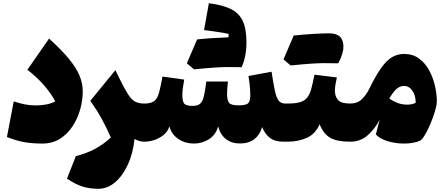

<svg xmlns="http://www.w3.org/2000/svg" viewBox="-20 -887 2778 1202"><path d="M498 -315.4Q498 -258.3 481.7 -200.7Q465.3 -143.1 433.3 -95Q401.4 -46.9 354.5 -17.6Q307.6 11.7 246.6 11.7Q178.2 11.7 128.2 2.2Q78.1 -7.3 23.4 -29.3L65.9 -252.4Q102.1 -240.2 135 -233.6Q168 -227.1 204.1 -227.1Q238.3 -227.1 269.3 -232.9Q300.3 -238.8 326.2 -252.4Q293 -312.5 248.5 -361.1Q204.1 -409.7 151.4 -450.2L287.1 -645.5Q364.7 -575.2 410.9 -519.3Q457 -463.4 477.5 -414.3Q498 -365.2 498 -315.4Z M702.6 -447.8 724.1 -403.3Q757.3 -335 779.8 -299.3Q802.2 -263.7 825.4 -251.2Q848.6 -238.8 883.8 -238.8H884.3V0H883.8Q866.2 0 852.1 -4.2Q837.9 -8.3 822.3 -17.1Q813 72.8 780.5 143.3Q748 213.9 700.2 254.4Q652.3 294.9 596.2 294.9Q543 294.9 499 281.7Q455.1 268.6 399.4 231.4L454.6 90.8Q522 73.2 574.2 45.4Q626.5 17.6 673.8 -26.4Q646 -90.3 615.2 -145.8Q584.5 -201.2 545.4 -255.9Z M1481.4 11.2Q1429.7 11.2 1394 -16.8Q1358.4 -44.9 1345.7 -95.7Q1330.6 -42 1287.4 -15.1Q1244.1 11.7 1193.8 11.7Q1139.2 11.7 1096.7 -16.8Q1054.2 -45.4 1040.5 -95.7Q1030.3 -63.5 1004.4 -42.2Q978.5 -21 946.3 -10.5Q914.1 0 884.3 0Q872.6 0 866.7 -8.3Q860.8 -16.6 860.8 -41V-197.8Q860.8 -222.2 866.7 -230.5Q872.6 -238.8 884.3 -238.8Q925.3 -238.8 945.3 -254.2Q965.3 -269.5 975.6 -306.6Q985.8 -343.8 997.1 -407.7L1133.3 -388.7Q1121.6 -328.1 1121.6 -293Q1121.6 -254.4 1132.8 -239.3Q1144 -224.1 1185.5 -224.1Q1216.3 -224.1 1232.2 -237.3Q1248 -250.5 1256.1 -283.4Q1264.2 -316.4 1271.5 -376.5H1407.2Q1404.8 -358.4 1403.1 -337.2Q1401.4 -315.9 1401.4 -300.8Q1401.4 -260.3 1413.6 -243.9Q1425.8 -227.5 1473.6 -227.5Q1521.5 -227.5 1534.2 -241.5Q1546.9 -255.4 1546.9 -288.1Q1546.9 -326.2 1542.5 -362.1Q1538.1 -397.9 1535.6 -411.1L1680.2 -438Q1691.9 -359.9 1701.4 -316.7Q1710.9 -273.4 1725.3 -256.1Q1739.7 -238.8 1765.6 -238.8H1780.8V0H1753.4Q1700.2 0 1669.2 -24.2Q1638.2 -48.3 1621.1 -91.3Q1606.4 -42 1571.8 -15.4Q1537.1 11.2 1481.4 11.2ZM1492.7 -466.3Q1471.2 -467.3 1403.6 -467.3Q1335.9 -467.3 1194.8 -452.6Q1167.5 -476.1 1149.9 -490.7Q1184.6 -572.8 1213.9 -640.1Q1299.3 -649.4 1410.2 -653.3Q1411.6 -664.6 1411.6 -674.8Q1386.7 -680.7 1331.5 -688.7Q1276.4 -696.8 1257.3 -698.2L1287.6 -866.7Q1370.1 -856.4 1421.9 -832.3Q1473.6 -808.1 1498.3 -758.8Q1522.9 -709.5 1522.9 -621.6Q1522.9 -533.7 1492.7 -466.3Z M1818.8 -664.6Q1953.6 -678.2 2041.7 -678.2Q2129.9 -678.2 2129.9 -595.2Q2129.9 -551.3 2097.7 -490.7Q2076.2 -491.7 2008.5 -491.7Q1940.9 -491.7 1799.8 -477.1Q1772.5 -500.5 1754.9 -515.1Q1789.6 -597.2 1818.8 -664.6ZM1780.8 0Q1769 0 1763.2 -8.3Q1757.3 -16.6 1757.3 -41V-197.8Q1757.3 -222.2 1763.2 -230.5Q1769 -238.8 1780.8 -238.8Q1830.6 -238.8 1859.6 -247.8Q1888.7 -256.8 1904.3 -277.3Q1919.9 -297.9 1929.2 -332.8Q1938.5 -367.7 1948.7 -419.4L2088.9 -402.3Q2084 -379.9 2080.3 -358.6Q2076.7 -337.4 2076.7 -318.8Q2076.7 -283.2 2096.2 -261Q2115.7 -238.8 2171.9 -238.8H2172.4V0H2171.9Q2089.4 0 2047.4 -24.2Q2005.4 -48.3 1981 -108.9Q1954.1 -47.4 1900.1 -23.7Q1846.2 0 1780.8 0Z M2509.8 -549.3Q2564 -549.3 2602.8 -521Q2641.6 -492.7 2666.3 -447.5Q2690.9 -402.3 2702.9 -350.3Q2714.8 -298.3 2714.8 -251Q2714.8 -233.9 2707.3 -205.6Q2699.7 -177.2 2687.5 -144.5Q2675.3 -111.8 2661.1 -81.8Q2647 -51.8 2632.8 -30.8Q2618.7 -9.8 2607.9 -5.4Q2567.4 11.7 2508.8 11.7Q2456.5 11.7 2408.2 -2.7Q2359.9 -17.1 2333 -45.4L2356.9 -137.2Q2326.7 -79.6 2281.7 -39.8Q2236.8 0 2172.4 0Q2160.6 0 2154.8 -8.3Q2148.9 -16.6 2148.9 -41V-197.8Q2148.9 -222.2 2154.8 -230.5Q2160.6 -238.8 2172.4 -238.8Q2217.3 -238.8 2245.4 -266.1Q2273.4 -293.5 2291 -329.6Q2332.5 -414.6 2366.9 -462.4Q2401.4 -510.3 2435.5 -529.8Q2469.7 -549.3 2509.8 -549.3ZM2509.3 -349.1Q2482.9 -349.1 2460.4 -328.4Q2438 -307.6 2417.5 -269.5Q2439 -254.4 2467.3 -243.2Q2495.6 -231.9 2530.8 -231.9Q2544.4 -231.9 2557.6 -234.6Q2570.8 -237.3 2582.5 -243.7Q2582.5 -288.6 2561.8 -318.8Q2541 -349.1 2509.3 -349.1Z"/></svg>

Font: Pinar-FD Black
Style: Regular
Weight: 900
Designer: Amin Abedi
Version: Version 3.000